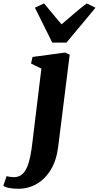

<svg xmlns="http://www.w3.org/2000/svg" viewBox="-140 -876 594 1153"><path d="M209.5 4.5Q199.5 86.5 165.2 143Q131 199.5 80.2 228.5Q29.5 257.5 -29.5 257.5Q-58.5 257.5 -84 253Q-109.5 248.5 -120 239.5L-100.5 182Q-93 184 -80 186Q-67 188 -57.5 188Q-28 188 -8.5 171.8Q11 155.5 23 126.8Q35 98 42.5 59.5Q50 21 55 -24L108.5 -464L46.5 -494.5L55.5 -534L251.5 -560.5L278.5 -547.5ZM174 -620 69.5 -830 124.5 -855.5Q150 -826 176.2 -793.5Q202.5 -761 230 -730Q268 -761.5 304.5 -793.8Q341 -826 381 -855.5L433.5 -829.5L259 -620Z"/></svg>

Font: Merriweather 36pt Black
Style: Italic
Weight: 900
Italic angle: -7.8°
Version: Version 2.101